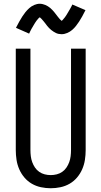

<svg xmlns="http://www.w3.org/2000/svg" viewBox="-20 -994 540 1022"><path d="M250 8Q224 8 198 2.5Q172 -3 149.5 -16Q127 -29 110 -49Q93 -69 82.5 -93Q72 -117 68 -143Q64 -169 64 -195V-735H142V-195Q142 -179 144 -162.5Q146 -146 151.5 -131Q157 -116 166 -102.5Q175 -89 188.5 -79.5Q202 -70 218 -66Q234 -62 250 -62Q266 -62 282 -66Q298 -70 311.5 -79.5Q325 -89 334 -102.5Q343 -116 348.5 -131Q354 -146 356 -162.5Q358 -179 358 -195V-735H436V-195Q436 -169 432 -143Q428 -117 417.5 -93Q407 -69 390 -49Q373 -29 350.5 -16Q328 -3 302 2.5Q276 8 250 8ZM308 -812Q300 -812 292.5 -813.5Q285 -815 278.5 -818Q272 -821 265 -825.5Q258 -830 252.5 -834.5Q247 -839 241 -845Q235 -851 230.5 -857Q226 -863 221.5 -869Q217 -875 211.5 -881.5Q206 -888 201 -893.5Q196 -899 192 -902Q189 -900 187 -898.5Q185 -897 182 -893Q179 -889 177.5 -887.5Q176 -886 174.5 -884Q173 -882 171.5 -879.5Q170 -877 168 -874.5Q166 -872 164.5 -869Q163 -866 161 -863Q159 -860 157 -856.5Q155 -853 153 -849.5Q151 -846 148.5 -842Q146 -838 144 -833.5Q142 -829 139.5 -824.5Q137 -820 135 -815L65 -846Q74 -864 82.5 -879Q91 -894 99 -906.5Q107 -919 115.5 -929.5Q124 -940 135.5 -950.5Q147 -961 162 -967.5Q177 -974 192 -974Q200 -974 207.5 -972Q215 -970 221.5 -967.5Q228 -965 235 -960.5Q242 -956 247.5 -951.5Q253 -947 259 -940.5Q265 -934 269.5 -928.5Q274 -923 278.5 -917Q283 -911 288.5 -904Q294 -897 298.5 -892Q303 -887 308 -883Q311 -885 313 -887Q315 -889 318 -893Q321 -897 322.5 -898.5Q324 -900 325.5 -902Q327 -904 328.5 -906.5Q330 -909 332 -911.5Q334 -914 335.5 -917Q337 -920 339 -923Q341 -926 343 -929.5Q345 -933 347 -936.5Q349 -940 351.5 -944Q354 -948 356 -952Q358 -956 360.5 -960.5Q363 -965 365 -970L435 -940Q426 -922 417.5 -906.5Q409 -891 401 -879Q393 -867 384.5 -856Q376 -845 364.5 -835Q353 -825 338 -818.5Q323 -812 308 -812Z"/></svg>

Font: Zed Sans
Style: Regular
Weight: 400
Designer: Belleve Invis
Foundry: Belleve Invis
Version: Version 1.0.0; ttfautohint (v1.8.4)